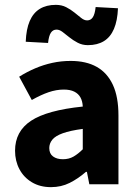

<svg xmlns="http://www.w3.org/2000/svg" viewBox="-20 -759 567 791"><path d="M190 12Q145 12 111.5 -8Q78 -28 60 -62Q42 -96 42 -138Q42 -218 108 -261.5Q174 -305 321 -320Q320 -342 311.5 -357.5Q303 -373 286 -381.5Q269 -390 243 -390Q212 -390 180 -379Q148 -368 111 -347L59 -443Q91 -463 125 -477.5Q159 -492 195.5 -500Q232 -508 271 -508Q335 -508 378.5 -483.5Q422 -459 445 -409.5Q468 -360 468 -283V0H348L338 -51H334Q302 -23 267 -5.5Q232 12 190 12ZM239 -103Q264 -103 283 -114Q302 -125 321 -144V-228Q269 -221 238.5 -210Q208 -199 195.5 -183.5Q183 -168 183 -149Q183 -126 198.5 -114.5Q214 -103 239 -103ZM342 -573Q319 -573 300 -583Q281 -593 265.5 -605.5Q250 -618 237.5 -627.5Q225 -637 213 -637Q198 -637 189.5 -624Q181 -611 178 -582L86 -587Q88 -639 102.5 -672.5Q117 -706 144 -722.5Q171 -739 210 -739Q234 -739 252.5 -729.5Q271 -720 286.5 -707.5Q302 -695 314.5 -685Q327 -675 339 -675Q354 -675 362.5 -688Q371 -701 374 -730L466 -725Q464 -674 449.5 -640Q435 -606 408 -589.5Q381 -573 342 -573Z"/></svg>

Font: Source Sans 3 ExtraLight
Style: Bold
Weight: 700
Version: Version 3.052;hotconv 1.1.0;makeotfexe 2.6.0